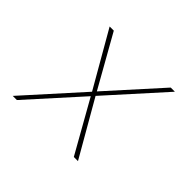

<svg xmlns="http://www.w3.org/2000/svg" viewBox="-124 -684 849 849"><g transform="rotate(45 300.0 -260.0)"><path d="M40 0 275 -261 126 -520H152L289 -277L508 -520H534L299 -259L448 0H422L285 -243L66 0Z"/></g></svg>

Font: Iosevka Aile Thin
Style: Italic
Weight: 100
Italic angle: -9°
Designer: Belleve Invis
Foundry: Belleve Invis
Version: Version 31.1.0; ttfautohint (v1.8.4)